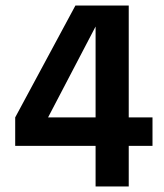

<svg xmlns="http://www.w3.org/2000/svg" viewBox="-20 -675 594 695"><path d="M154 -250H326V-579ZM532 -250V-147H446V0H326V-147H35V-250L253 -655H446V-250Z"/></svg>

Font: Hind SemiBold
Style: Regular
Weight: 600
Designer: Manushi Parikh, Satya Rajpurohit
Foundry: Indian Type Foundry
Version: Version 2.001;PS 1.0;hotconv 1.0.79;makeotf.lib2.5.61930; tt